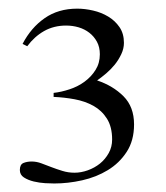

<svg xmlns="http://www.w3.org/2000/svg" viewBox="-20 -666 384 444"><path d="M290 -378.4Q290 -340.8 272.9 -314.7Q255.9 -288.6 229.2 -272.5Q202.6 -256.3 169.9 -249Q137.2 -241.7 105.5 -241.7Q97.7 -241.7 84.5 -242.4Q71.3 -243.2 58.1 -246.3Q44.9 -249.5 35.4 -255.6Q25.9 -261.7 25.9 -272.9Q25.9 -285.6 34.2 -289.1Q42.5 -292.5 53.2 -292.5Q64.5 -292.5 75.7 -288.3Q86.9 -284.2 98.9 -279.5Q110.8 -274.9 124.3 -270.8Q137.7 -266.6 152.3 -266.6Q167.5 -266.6 183.1 -272.2Q198.7 -277.8 211.2 -287.8Q223.6 -297.9 231.4 -312Q239.3 -326.2 239.3 -343.3Q239.3 -372.6 227.3 -391.6Q215.3 -410.6 195.8 -421.4Q176.3 -432.1 152.3 -436.5Q128.4 -440.9 104 -441.9V-451.2Q121.6 -453.1 140.9 -459.5Q160.2 -465.8 175.5 -477.1Q190.9 -488.3 200.9 -504.2Q210.9 -520 210.9 -540.5Q210.9 -557.1 204.1 -569.6Q197.3 -582 186.5 -590.3Q175.8 -598.6 161.9 -602.8Q147.9 -606.9 132.8 -606.9Q104.5 -606.9 82 -594.2Q59.6 -581.5 43 -559.1L32.2 -564.5Q51.8 -602.1 83.3 -624Q114.7 -646 158.7 -646Q176.3 -646 195.3 -641.6Q214.4 -637.2 230.2 -627.7Q246.1 -618.2 256.3 -603.3Q266.6 -588.4 266.6 -566.9Q266.6 -553.7 260.5 -540.8Q254.4 -527.8 245.6 -516.8Q236.8 -505.9 225.6 -496.3Q214.4 -486.8 204.6 -480Q241.2 -467.8 265.6 -443.4Q290 -418.9 290 -378.4Z"/></svg>

Font: Kitab
Style: Regular
Weight: 400
Designer: SIL International
Foundry: Khaled Hosny
Version: Version 1.000